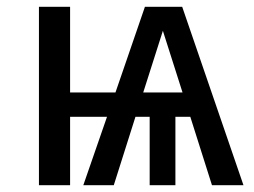

<svg xmlns="http://www.w3.org/2000/svg" viewBox="-20 -547 749 567"><path d="M699 0 518 -527H408L321 -274H187V-527H95V0H187V-202H296L226 0H316L380 -202H422V0H498V-202H542L606 0ZM461 -456 519 -274H403Z"/></svg>

Font: Fira Sans
Style: Regular
Weight: 400
Designer: Carrois Corporate & Edenspiekermann AG
Foundry: Carrois Corporate GbR & Edenspiekermann AG
Version: Version 4.203